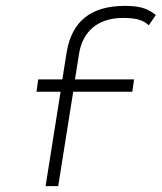

<svg xmlns="http://www.w3.org/2000/svg" viewBox="-20 -663 550 653"><path d="M104 -351H186L135 -30H178L229 -351H430L436 -393H235L249 -481C261 -555 312 -602 398 -602C449 -602 468 -593 486 -577L510 -612C487 -630 464 -643 405 -643C288 -643 225 -590 207 -487L192 -393H110Z"/></svg>

Font: Charger Sport
Style: HLExtObl
Weight: 100
Designer: Jasper
Foundry: Cannot Into Space Fonts
Version: Version 1.1